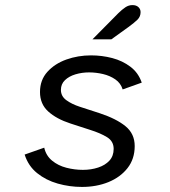

<svg xmlns="http://www.w3.org/2000/svg" viewBox="-20 -726 672 758"><path d="M303.7 12Q254.7 12 208 -1.2Q161.4 -14.4 126.5 -42.6Q91.6 -70.7 77.3 -115.8L154.6 -143Q161.8 -111.4 185.6 -91.8Q209.4 -72.2 241.9 -63.8Q274.4 -55.4 307.3 -55.4Q339.8 -55.4 367.6 -64.6Q395.3 -73.7 412 -91.9Q428.7 -110 428.7 -138.3Q428.7 -168.4 402.5 -184.5Q376.4 -200.6 335.4 -213.4L258.3 -238.4Q202.9 -256.4 170.4 -285.9Q137.9 -315.3 137.9 -362.7Q137.9 -410.1 167.1 -442.4Q196.3 -474.7 242.2 -491.1Q288.2 -507.4 339.3 -507.4Q382.4 -507.4 423.1 -496.8Q463.7 -486.1 494.9 -462.5Q526.2 -438.9 539.6 -399.8L464.3 -372.9Q456.6 -397.8 435.4 -412.5Q414.2 -427.2 386.6 -433.7Q359 -440.2 331.6 -440.2Q303.7 -440.2 278.1 -432.6Q252.4 -424.9 236.5 -409.6Q220.5 -394.4 220.5 -371.1Q220.5 -346 242 -330.4Q263.5 -314.8 294.8 -304.6L373.6 -279Q439.3 -257.3 475.6 -227.6Q511.8 -197.9 511.8 -149.4Q511.8 -98.5 483.5 -62.4Q455.2 -26.3 408.1 -7.1Q361.1 12 303.7 12ZM345 -570.7 446.9 -673.7Q462 -688.6 475 -697.2Q488 -705.9 502.8 -705.9Q518 -705.9 526.5 -697.9Q535 -689.9 535 -678.1Q535 -660.6 522.9 -648.5Q510.7 -636.5 486.6 -618.9L419.6 -570.7Z"/></svg>

Font: Atkinson Hyperlegible Mono ExtraLight
Style: Italic
Weight: 200
Italic angle: -12°
Monospace: yes
Designer: Elliott Scott, Megan Eiswerth, Linus Boman, Theodore Petrosky, Letters from Sweden
Foundry: Applied Design Works, Letters from Sweden
Version: Version 2.001